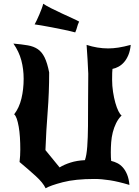

<svg xmlns="http://www.w3.org/2000/svg" viewBox="-20 -963 749 1031"><path d="M582 -535Q582 -502 587 -469.5Q592 -437 599.5 -410.5Q607 -384 616 -366Q625 -348 633 -343Q615 -325 603.5 -301.5Q592 -278 585.5 -252Q579 -226 577 -198.5Q575 -171 575 -145Q575 -130 575.5 -118.5Q576 -107 577 -99Q594 -95 610 -87Q626 -79 639.5 -64Q653 -49 662.5 -26Q672 -3 675 30Q615 12 570 5Q525 -2 487 -2Q384 -2 317 15.5Q250 33 225 48Q211 18 172 -17.5Q133 -53 85 -93Q87 -107 88 -126.5Q89 -146 89 -160Q89 -194 87 -225.5Q85 -257 80.5 -282.5Q76 -308 70 -325.5Q64 -343 56 -349Q83 -384 95 -433.5Q107 -483 107 -540Q107 -592 94.5 -639Q82 -686 52 -729Q97 -725 129 -719.5Q161 -714 183 -699Q205 -684 219.5 -654.5Q234 -625 244 -574Q244 -465 236 -364Q228 -263 224 -157L300 -64Q324 -79 358.5 -90Q393 -101 436 -103Q445 -128 448.5 -176Q452 -224 452.5 -286Q453 -348 453 -420Q453 -492 454 -567Q451 -640 445 -722Q503 -703 561 -703Q587 -703 616 -707.5Q645 -712 682 -722Q679 -691 669.5 -668Q660 -645 646.5 -629.5Q633 -614 616.5 -605Q600 -596 584 -593Q583 -585 582.5 -572Q582 -559 582 -535ZM405 -847Q397 -830 394.5 -819Q392 -808 384 -789Q358 -796 324.5 -803Q291 -810 259.5 -816Q228 -822 202 -826.5Q176 -831 166 -832Q170 -839 177 -853.5Q184 -868 191 -884.5Q198 -901 204 -917Q210 -933 212 -943Q228 -932 256 -918Q284 -904 313 -890.5Q342 -877 367.5 -865.5Q393 -854 405 -847Z"/></svg>

Font: New Rocker
Style: Regular
Weight: 400
Designer: Pablo Impallari, Brenda Gallo, Rodrigo Fuenzalida
Foundry: Pablo Impallari, Brenda Gallo, Rodrigo Fuenzalida
Version: Version 1.000; ttfautohint (v0.93) -l 8 -r 50 -G 200 -x 14 -